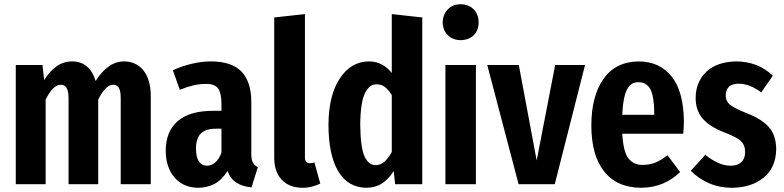

<svg xmlns="http://www.w3.org/2000/svg" viewBox="-20 -876 3729 913"><path d="M572 -584Q529 -584 496 -559Q462 -535 435 -491Q421 -536 393 -560Q365 -584 324 -584Q281 -584 248 -560Q216 -537 190 -495L182 -567H55V0H197V-402Q213 -435 231 -454Q250 -473 270 -473Q287 -473 296 -459Q306 -444 306 -408V0H447V-402Q463 -435 481 -454Q499 -473 519 -473Q536 -473 545 -459Q554 -444 554 -408V0H697V-423Q696 -497 663 -540Q629 -583 572 -584Z M1175 -143V-391Q1175 -487 1128 -536Q1081 -584 983 -584Q940 -584 893 -573Q845 -562 802 -542L835 -449Q869 -463 899 -470Q929 -477 958 -477Q998 -478 1016 -457Q1033 -435 1033 -383V-349H993Q882 -349 825 -300Q768 -251 768 -158Q769 -79 810 -32Q851 16 922 17Q963 17 999 -1Q1035 -20 1062 -63Q1076 -25 1105 -7Q1133 11 1176 15L1206 -81Q1190 -89 1183 -102Q1175 -116 1175 -143ZM964 -88Q940 -88 926 -108Q912 -128 912 -170Q912 -218 935 -241Q958 -264 1007 -264H1033V-150Q1022 -120 1004 -104Q987 -88 964 -88Z M1418 17Q1443 17 1465 11Q1487 5 1503 -3L1475 -104Q1472 -102 1466 -101Q1461 -100 1454 -100Q1441 -100 1436 -107Q1430 -114 1430 -128V-809L1284 -793V-122Q1285 -58 1320 -21Q1355 16 1418 17Z M1843 -809V-529Q1824 -554 1796 -569Q1769 -584 1734 -584Q1648 -583 1596 -503Q1543 -424 1542 -284Q1542 -140 1588 -62Q1634 16 1723 17Q1768 16 1800 -6Q1831 -28 1852 -63L1859 0H1988V-793ZM1767 -91Q1734 -89 1714 -131Q1694 -174 1693 -284Q1694 -390 1716 -434Q1738 -477 1772 -475Q1794 -475 1811 -462Q1828 -448 1843 -424V-153Q1827 -124 1808 -107Q1790 -91 1767 -91Z M2170 -856Q2132 -855 2109 -831Q2086 -807 2085 -769Q2086 -732 2109 -709Q2132 -686 2170 -685Q2210 -686 2233 -709Q2256 -732 2256 -769Q2256 -807 2233 -831Q2210 -855 2170 -856ZM2243 -567H2098V0H2243Z M2762 -567H2620L2532 -113L2447 -567H2297L2446 0H2618Z M3232 -296Q3231 -441 3174 -512Q3116 -584 3016 -584Q2906 -582 2849 -500Q2792 -418 2792 -279Q2792 -139 2852 -62Q2912 16 3029 17Q3088 16 3134 -4Q3180 -24 3214 -58L3154 -138Q3125 -115 3097 -103Q3070 -92 3038 -92Q2995 -90 2969 -122Q2944 -153 2939 -240H3229Q3230 -252 3231 -267Q3232 -281 3232 -296ZM3091 -330H2939Q2943 -418 2963 -453Q2982 -487 3017 -485Q3056 -485 3074 -449Q3091 -413 3091 -338Z M3480 -584Q3389 -582 3339 -535Q3289 -487 3288 -413Q3287 -354 3319 -315Q3351 -275 3425 -246Q3484 -224 3504 -204Q3524 -184 3523 -152Q3523 -121 3505 -105Q3487 -88 3455 -88Q3422 -88 3392 -103Q3361 -117 3334 -140L3265 -64Q3301 -27 3351 -5Q3401 17 3461 17Q3553 16 3611 -31Q3669 -78 3671 -165Q3671 -233 3635 -273Q3599 -312 3530 -338Q3470 -362 3450 -379Q3430 -397 3431 -423Q3431 -449 3447 -464Q3463 -478 3492 -478Q3520 -478 3547 -467Q3574 -456 3600 -437L3655 -516Q3622 -548 3578 -566Q3533 -584 3480 -584Z"/></svg>

Font: Glow Sans SC Compressed
Style: Bold
Weight: 700
Width: 2
Designer: Ryoko NISHIZUKA (kana, bopomofo & ideographs); Paul D. Hunt (Latin, Greek & Cyrillic); Sandoll Communications, Soo-young
Version: Version 0.93